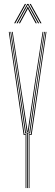

<svg xmlns="http://www.w3.org/2000/svg" viewBox="-20 -963 283 983"><path d="M119 0V-280H109L67.8 -564L33 -800H37L71.8 -564L113 -284H130L170.8 -564L206 -800H210L174.8 -564L134 -280H123V0ZM111 0V-272H101L25 -800H29L105 -276H115V0ZM127 0V-276H138L214 -800H218L142 -272H131V0ZM117 -288 76 -564 41 -800H45L80 -564L121 -292H122L162 -564L198 -800H202L166 -564L126 -288ZM52.5 -844 107.5 -943H113.5L58.5 -844ZM64.5 -844 119.5 -943H125.5L180.5 -844H174.5L127.5 -929.2L123.5 -937.5H121.5L117.5 -929.2L70.5 -844ZM76.5 -844 116.5 -917.8 121.5 -928.8H123.5L128.5 -917.8L168.5 -844H162.5L125 -913.2L123.5 -918H121.5L120 -913.2L82.5 -844ZM186.5 -844 131.5 -943H137.5L192.5 -844Z"/></svg>

Font: Big Shoulders Inline Thin
Style: Regular
Weight: 100
Designer: Patric King
Foundry: XO Type Co
Version: Version 2.002